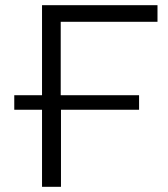

<svg xmlns="http://www.w3.org/2000/svg" viewBox="-20 -720 648 740"><path d="M214 -636V-353H516V-297H215V0H142V-297H35V-353H142V-700H587V-636Z"/></svg>

Font: APTA Sans Regular
Style: Regular
Weight: 400
Version: Version 7.200